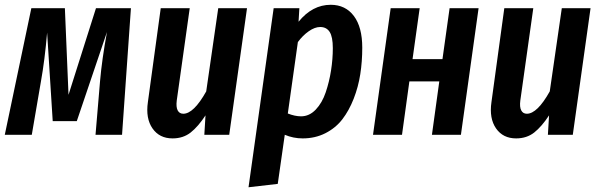

<svg xmlns="http://www.w3.org/2000/svg" viewBox="-22 -563 2505 802"><path d="M524.9 -528.8 487.8 0H377L396 -225.1Q403.8 -314.9 424.8 -429.2L298.8 -57.1H198.2L174.8 -426.8Q165 -311.5 148.9 -222.2L110.8 0H-2L108.9 -528.8H249L264.2 -167L378.9 -528.8Z M698.7 15.1Q644 15.1 615 -26.6Q585.9 -68.4 595.7 -136.2L649.4 -528.8H770.5L716.3 -143.1Q712.9 -115.7 720.2 -101.8Q727.5 -87.9 743.7 -87.9Q787.1 -87.9 839.4 -181.2L889.6 -528.8H1009.8L935.5 0H831.5L836.4 -81.1Q805.7 -34.2 774.4 -9.5Q743.2 15.1 698.7 15.1Z M1016.1 219.2 1121.1 -528.8H1228.5L1225.1 -472.2Q1282.7 -543 1359.4 -543Q1420.9 -543 1456.1 -496.3Q1491.2 -449.7 1491.2 -363.8Q1491.2 -306.2 1482.9 -252.9Q1474.6 -199.7 1455.3 -150.4Q1436 -101.1 1408 -64.7Q1379.9 -28.3 1337.2 -6.6Q1294.4 15.1 1242.2 15.1Q1203.1 15.1 1167.5 0L1138.2 205.1ZM1235.4 -77.1Q1270 -77.1 1296.9 -105.2Q1323.7 -133.3 1338.6 -177.5Q1353.5 -221.7 1360.8 -268.8Q1368.2 -315.9 1368.2 -361.8Q1368.2 -409.2 1355 -429.7Q1341.8 -450.2 1315.4 -450.2Q1293 -450.2 1267.6 -432.4Q1242.2 -414.6 1222.2 -387.2L1180.2 -88.9Q1210 -77.1 1235.4 -77.1Z M1782.2 0 1813 -223.1H1688L1657.2 0H1536.1L1609.9 -528.8H1731L1701.2 -315.9H1826.2L1856 -528.8H1977.1L1903.3 0Z M2133.8 15.1Q2079.1 15.1 2050 -26.6Q2021 -68.4 2030.8 -136.2L2084.5 -528.8H2205.6L2151.4 -143.1Q2147.9 -115.7 2155.3 -101.8Q2162.6 -87.9 2178.7 -87.9Q2222.2 -87.9 2274.4 -181.2L2324.7 -528.8H2444.8L2370.6 0H2266.6L2271.5 -81.1Q2240.7 -34.2 2209.5 -9.5Q2178.2 15.1 2133.8 15.1Z"/></svg>

Font: Fira Sans Compressed Medium
Style: Italic
Weight: 500
Width: 3
Italic angle: -8°
Designer: Carrois Corporate & Edenspiekermann AG
Foundry: Carrois Corporate GbR & Edenspiekermann AG
Version: Version 4.203;PS 004.203;hotconv 1.0.88;makeotf.lib2.5.64775